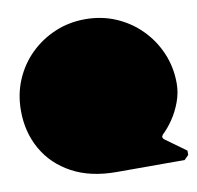

<svg xmlns="http://www.w3.org/2000/svg" viewBox="-79 -792 898 874"><g transform="rotate(-10 370.0 -355.0)"><path d="M390 0Q270 0 185 -46Q100 -92 55 -171.5Q10 -251 10 -350Q10 -427 38 -492.5Q66 -558 115.5 -606.5Q165 -655 230 -682.5Q295 -710 370 -710Q445 -710 510 -682.5Q575 -655 624.5 -605.5Q674 -556 702 -490.5Q730 -425 730 -350Q730 -307 714.5 -265Q699 -223 675.5 -188.5Q652 -154 627 -131L622 -121L627 -111L725 -40V-20L705 0Z"/></g></svg>

Font: GTL001
Style: Regular
Weight: 400
Designer: Eli Heuer
Foundry: GTL Type Label
Version: Version 0.100; ttfautohint (v1.8.4.7-5d5b)